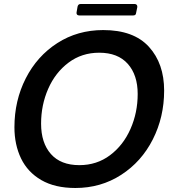

<svg xmlns="http://www.w3.org/2000/svg" viewBox="-20 -925 857 958"><path d="M52 -290Q52 -423 108.5 -534Q165 -645 266 -710Q367 -775 495 -775Q647 -775 723 -691.5Q799 -608 799 -473Q799 -341 742.5 -229.5Q686 -118 584.5 -52.5Q483 13 356 13Q254 13 186 -26.5Q118 -66 85 -134.5Q52 -203 52 -290ZM667 -456Q667 -551 617.5 -606.5Q568 -662 475 -662Q388 -662 322 -612.5Q256 -563 220.5 -482Q185 -401 185 -308Q185 -212 234 -156.5Q283 -101 376 -101Q463 -101 529 -150.5Q595 -200 631 -281.5Q667 -363 667 -456ZM375 -848Q368 -848 364.5 -852Q361 -856 362 -863L367 -892Q370 -905 382 -905H652Q659 -905 662.5 -900.5Q666 -896 665 -889L659 -860Q658 -848 645 -848Z"/></svg>

Font: Open Sauce Two SemiBold Italic
Style: Regular
Weight: 600
Italic angle: -10°
Designer: Alfredo Marco Pradil
Foundry: Creative Sauce Fz LLC
Version: Version 1.477